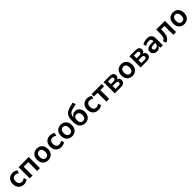

<svg xmlns="http://www.w3.org/2000/svg" viewBox="850 -3421 6116 6116"><g transform="rotate(-45 3907.5 -363.0)"><path d="M297 10Q222 10 166.5 -22.5Q111 -55 80 -114Q49 -173 49 -253Q49 -334 80 -392.5Q111 -451 166.5 -482.5Q222 -514 298 -514Q346 -514 391.5 -498Q437 -482 466 -455L429 -360Q403 -384 371.5 -396Q340 -408 310 -408Q246 -408 211 -367.5Q176 -327 176 -253Q176 -178 211 -137Q246 -96 309 -96Q339 -96 371 -108Q403 -120 428 -143L466 -48Q436 -21 391 -5.5Q346 10 297 10Z M561 0V-504H1020V0H895V-398H686V0Z M1388 10Q1313 10 1258 -22Q1203 -54 1172.5 -113Q1142 -172 1142 -252Q1142 -333 1172.5 -391.5Q1203 -450 1258 -482Q1313 -514 1388 -514Q1464 -514 1518.5 -482Q1573 -450 1603.5 -391Q1634 -332 1634 -252Q1634 -172 1603.5 -113Q1573 -54 1518.5 -22Q1464 10 1388 10ZM1388 -94Q1445 -94 1477.5 -135Q1510 -176 1510 -253Q1510 -329 1477.5 -369.5Q1445 -410 1388 -410Q1332 -410 1299 -369.5Q1266 -329 1266 -253Q1266 -176 1299 -135Q1332 -94 1388 -94Z M1979 10Q1904 10 1848.5 -22.5Q1793 -55 1762 -114Q1731 -173 1731 -253Q1731 -334 1762 -392.5Q1793 -451 1848.5 -482.5Q1904 -514 1980 -514Q2028 -514 2073.5 -498Q2119 -482 2148 -455L2111 -360Q2085 -384 2053.5 -396Q2022 -408 1992 -408Q1928 -408 1893 -367.5Q1858 -327 1858 -253Q1858 -178 1893 -137Q1928 -96 1991 -96Q2021 -96 2053 -108Q2085 -120 2110 -143L2148 -48Q2118 -21 2073 -5.5Q2028 10 1979 10Z M2464 10Q2389 10 2334 -22Q2279 -54 2248.5 -113Q2218 -172 2218 -252Q2218 -333 2248.5 -391.5Q2279 -450 2334 -482Q2389 -514 2464 -514Q2540 -514 2594.5 -482Q2649 -450 2679.5 -391Q2710 -332 2710 -252Q2710 -172 2679.5 -113Q2649 -54 2594.5 -22Q2540 10 2464 10ZM2464 -94Q2521 -94 2553.5 -135Q2586 -176 2586 -253Q2586 -329 2553.5 -369.5Q2521 -410 2464 -410Q2408 -410 2375 -369.5Q2342 -329 2342 -253Q2342 -176 2375 -135Q2408 -94 2464 -94Z M3059 10Q2984 10 2926.5 -23Q2869 -56 2838 -121.5Q2807 -187 2807 -280V-355Q2807 -408 2815.5 -454Q2824 -500 2843 -538Q2862 -576 2892 -607Q2922 -638 2965.5 -660Q3009 -682 3066 -698L3232 -740L3268 -635L3075 -589Q2999 -570 2960 -521.5Q2921 -473 2921 -399V-354H2913Q2923 -394 2946 -425.5Q2969 -457 3006 -476Q3043 -495 3092 -495Q3136 -495 3174.5 -477.5Q3213 -460 3241.5 -428Q3270 -396 3285.5 -350.5Q3301 -305 3301 -248Q3301 -169 3270.5 -111Q3240 -53 3185.5 -21.5Q3131 10 3059 10ZM3055 -91Q3112 -91 3144.5 -129.5Q3177 -168 3177 -241Q3177 -313 3144 -353Q3111 -393 3055 -393Q2998 -393 2965.5 -353.5Q2933 -314 2933 -246Q2933 -171 2965 -131Q2997 -91 3055 -91Z M3648 10Q3573 10 3517.5 -22.5Q3462 -55 3431 -114Q3400 -173 3400 -253Q3400 -334 3431 -392.5Q3462 -451 3517.5 -482.5Q3573 -514 3649 -514Q3697 -514 3742.5 -498Q3788 -482 3817 -455L3780 -360Q3754 -384 3722.5 -396Q3691 -408 3661 -408Q3597 -408 3562 -367.5Q3527 -327 3527 -253Q3527 -178 3562 -137Q3597 -96 3660 -96Q3690 -96 3722 -108Q3754 -120 3779 -143L3817 -48Q3787 -21 3742 -5.5Q3697 10 3648 10Z M4015 0V-398H3850V-504H4306V-398H4139V0Z M4390 0V-504H4655Q4717 -504 4756 -488Q4795 -472 4813.5 -443Q4832 -414 4832 -372Q4832 -328 4806 -297Q4780 -266 4735 -257V-264Q4773 -260 4798 -243Q4823 -226 4835.5 -200Q4848 -174 4848 -141Q4848 -76 4800.5 -38Q4753 0 4663 0ZM4507 -82H4649Q4689 -82 4711 -98Q4733 -114 4733 -148Q4733 -182 4711 -198.5Q4689 -215 4649 -215H4507ZM4507 -297H4640Q4676 -297 4695.5 -313.5Q4715 -330 4715 -361Q4715 -392 4695.5 -407Q4676 -422 4640 -422H4507Z M5187 10Q5112 10 5057 -22Q5002 -54 4971.5 -113Q4941 -172 4941 -252Q4941 -333 4971.5 -391.5Q5002 -450 5057 -482Q5112 -514 5187 -514Q5263 -514 5317.5 -482Q5372 -450 5402.5 -391Q5433 -332 5433 -252Q5433 -172 5402.5 -113Q5372 -54 5317.5 -22Q5263 10 5187 10ZM5187 -94Q5244 -94 5276.5 -135Q5309 -176 5309 -253Q5309 -329 5276.5 -369.5Q5244 -410 5187 -410Q5131 -410 5098 -369.5Q5065 -329 5065 -253Q5065 -176 5098 -135Q5131 -94 5187 -94Z M5555 0V-504H5820Q5882 -504 5921 -488Q5960 -472 5978.5 -443Q5997 -414 5997 -372Q5997 -328 5971 -297Q5945 -266 5900 -257V-264Q5938 -260 5963 -243Q5988 -226 6000.5 -200Q6013 -174 6013 -141Q6013 -76 5965.5 -38Q5918 0 5828 0ZM5672 -82H5814Q5854 -82 5876 -98Q5898 -114 5898 -148Q5898 -182 5876 -198.5Q5854 -215 5814 -215H5672ZM5672 -297H5805Q5841 -297 5860.5 -313.5Q5880 -330 5880 -361Q5880 -392 5860.5 -407Q5841 -422 5805 -422H5672Z M6293 10Q6242 10 6201 -11Q6160 -32 6136.5 -68Q6113 -104 6113 -149Q6113 -205 6142 -238Q6171 -271 6233 -286.5Q6295 -302 6396 -302H6453V-224H6400Q6355 -224 6323.5 -220.5Q6292 -217 6272.5 -209.5Q6253 -202 6244 -188.5Q6235 -175 6235 -156Q6235 -121 6258 -102Q6281 -83 6321 -83Q6354 -83 6380 -99Q6406 -115 6421.5 -143Q6437 -171 6437 -206V-320Q6437 -371 6412.5 -392.5Q6388 -414 6335 -414Q6295 -414 6253.5 -402Q6212 -390 6168 -362L6133 -453Q6161 -472 6196.5 -485.5Q6232 -499 6271 -506.5Q6310 -514 6346 -514Q6414 -514 6461 -491.5Q6508 -469 6532 -423Q6556 -377 6556 -304V0H6446V-105H6449Q6439 -71 6417.5 -45Q6396 -19 6365 -4.5Q6334 10 6293 10Z M6689 14 6650 -89Q6682 -100 6703.5 -119.5Q6725 -139 6737.5 -169.5Q6750 -200 6755.5 -244Q6761 -288 6761 -347V-504H7152V0H7027V-398H6876V-343Q6876 -264 6865.5 -203Q6855 -142 6833 -98Q6811 -54 6775 -26Q6739 2 6689 14Z M7521 10Q7446 10 7391 -22Q7336 -54 7305.5 -113Q7275 -172 7275 -252Q7275 -333 7305.5 -391.5Q7336 -450 7391 -482Q7446 -514 7521 -514Q7597 -514 7651.5 -482Q7706 -450 7736.5 -391Q7767 -332 7767 -252Q7767 -172 7736.5 -113Q7706 -54 7651.5 -22Q7597 10 7521 10ZM7521 -94Q7578 -94 7610.5 -135Q7643 -176 7643 -253Q7643 -329 7610.5 -369.5Q7578 -410 7521 -410Q7465 -410 7432 -369.5Q7399 -329 7399 -253Q7399 -176 7432 -135Q7465 -94 7521 -94Z"/></g></svg>

Font: Nunitoga
Style: Bold
Weight: 700
Designer: Vernon Adams
Foundry: Vernon Adams
Version: Version 1.0